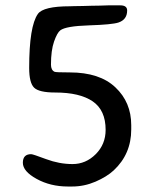

<svg xmlns="http://www.w3.org/2000/svg" viewBox="-20 -678 570 710"><path d="M95.2 -107.9Q101.6 -107.9 150.4 -89.6Q199.2 -71.3 248.3 -71.3Q297.4 -71.3 334 -107.9Q370.6 -144.5 370.6 -197.8Q370.6 -270.5 322.8 -303.2Q274.9 -335.9 184.1 -335.9Q124.5 -335.9 106.2 -353.8Q87.9 -371.6 87.9 -426.8Q87.9 -581.1 120.1 -626.5Q140.1 -654.8 238.8 -654.8L254.4 -655.3Q270 -655.8 286.1 -655.8L317.4 -656.7Q333 -657.2 348.6 -657.2L379.9 -658.2H424.8Q450.2 -658.2 450.2 -639.2Q450.2 -605.5 418 -594.7Q394 -586.9 308.8 -584.2Q223.6 -581.5 203.1 -565.9Q191.4 -557.1 179.9 -524.4Q168.5 -491.7 168.5 -439Q168.5 -418.9 181.6 -412.6Q186.5 -410.2 237.8 -410.2Q348.6 -410.2 406.7 -355Q465.3 -299.8 465.3 -215.3V-199.2Q465.3 -108.4 400.4 -47.9Q375 -24.4 333.3 -6.3Q291.5 11.7 246.6 11.7H231Q166.5 11.7 115.5 -16.4Q64.5 -44.4 64.5 -76.2Q64.5 -107.9 95.2 -107.9Z"/></svg>

Font: Averia Sans Libre Light
Style: Regular
Weight: 300
Version: Version 1.002